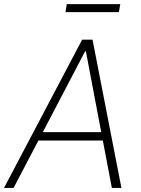

<svg xmlns="http://www.w3.org/2000/svg" viewBox="-35 -922 692 942"><path d="M31.6 0H-15.3L367.9 -727.3H419L560.7 0H513.8L469.5 -232.6H153.4ZM175.1 -273.8H461.6L386.4 -670.1H382.5ZM555 -901.6 548.3 -862.6H286.2L292.6 -901.6Z"/></svg>

Font: Inter UI Extra Light
Style: Italic
Weight: 200
Italic angle: -9.39999°
Designer: Rasmus Andersson
Foundry: rsms
Version: 3.2;8d6f07862